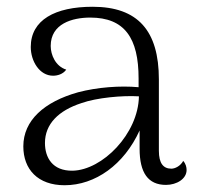

<svg xmlns="http://www.w3.org/2000/svg" viewBox="-20 -537 583 568"><path d="M522 -61C514 -46 498 -38 487 -38C463 -38 450 -54 450 -91V-302C450 -446 388 -517 254 -517C143 -517 71 -478 71 -398C71 -356 97 -313 137 -313C149 -313 166 -317 176 -331C144 -341 130 -375 130 -401C130 -467 194 -485 247 -485C349 -485 390 -424 390 -305V-279C335 -284 268 -279 211 -264C111 -236 49 -181 49 -104C49 -36 92 11 171 11C262 11 347 -50 393 -151V-97C393 -26 418 10 471 10C503 10 532 -8 532 -34C532 -42 530 -52 522 -61ZM195 -32C135 -31 113 -71 113 -114C113 -170 153 -210 221 -232C266 -248 342 -255 391 -252C389 -141 283 -34 195 -32Z"/></svg>

Font: Arima Koshi Light
Style: Regular
Weight: 300
Designer: Joana Correia and Natanael Gama
Foundry: NDISCOVER
Version: Version 1.019;PS 001.019;hotconv 1.0.88;makeotf.lib2.5.64775